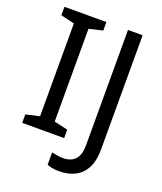

<svg xmlns="http://www.w3.org/2000/svg" viewBox="-162 -817 936 1110"><g transform="rotate(20 306.0 -262.0)"><path d="M298 0H40V-52L124 -71V-642L40 -662V-714H298V-662L214 -642V-71L298 -52ZM335 190Q311 190 293 186.5Q275 183 261 177V101Q277 105 295 108Q313 111 333 111Q358 111 380.5 101Q403 91 417 66Q431 41 431 -4V-714H521V-11Q521 58 498 102.5Q475 147 433 168.5Q391 190 335 190Z"/></g></svg>

Font: Noto Sans Gurmukhi
Style: Regular
Weight: 400
Designer: Jelle Bosma - Monotype Design Team
Foundry: Monotype Imaging Inc.
Version: Version 2.003